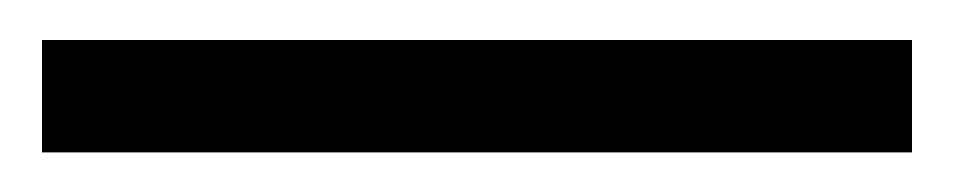

<svg xmlns="http://www.w3.org/2000/svg" viewBox="-20 -20 478 96"><path d="M436 56.2H1V0H436Z"/></svg>

Font: Heebo Light
Style: Regular
Weight: 300
Designer: Oded Ezer
Foundry: Ezer Type House
Version: Version 3.100